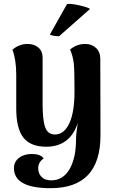

<svg xmlns="http://www.w3.org/2000/svg" viewBox="-20 -761 599 1005"><path d="M451 -714 289 -571Q252 -573 241 -580L331 -740Q353 -743 397.5 -732.5Q442 -722 451 -714ZM505 -453 506 -53Q506 224 245 224Q53 224 53 119Q53 86 79 65.5Q105 45 147 45Q191 45 209 68Q180 88 180 119Q180 147 197.5 165Q215 183 248 183Q310 183 344 124.5Q378 66 378 -32Q378 -59 387 -117Q346 7 222 7Q141 7 103 -40Q65 -87 65 -194V-370Q65 -448 45 -501Q81 -531 124 -531Q159 -531 181 -512Q203 -493 203 -460V-216Q203 -133 216.5 -95Q230 -57 268 -57Q315 -57 342.5 -115Q370 -173 370 -283Q370 -388 366.5 -425.5Q363 -463 347 -502Q382 -531 426 -531Q460 -531 482.5 -510Q505 -489 505 -453Z"/></svg>

Font: Arima Koshi Bold
Style: Regular
Weight: 700
Designer: Joana Correia and Natanael Gama
Foundry: NDISCOVER
Version: Version 1.019;PS 001.019;hotconv 1.0.88;makeotf.lib2.5.64775